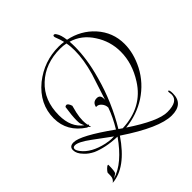

<svg xmlns="http://www.w3.org/2000/svg" viewBox="-281 -961 1382 1382"><g transform="rotate(-45 410.5 -270.0)"><path d="M53 257Q72 244 77 222Q79 214 79 181V179Q84 169 98 155Q112 141 120 141Q123 141 123 144Q123 207 114 221L83 241Q202 205 313 46Q251 44 202 33.5Q153 23 117 7Q99 -2 82.5 -13.5Q66 -25 52 -41Q17 -76 17 -112Q17 -149 60 -149Q130 -149 341 2Q388 -75 414 -149Q414 -175 396 -196Q378 -217 354 -214Q362 -256 403 -256Q437 -256 437 -215Q437 -212 437 -209Q437 -206 436 -202L501 -402Q534 -518 534 -610Q534 -630 532.5 -649.5Q531 -669 527 -688Q499 -694 469 -694Q317 -694 220 -603Q123 -513 123 -361Q123 -238 202 -181Q198 -189 195 -197Q192 -205 189 -214Q188 -220 187.5 -228Q187 -236 187 -245Q187 -292 199 -370Q207 -376 213 -376Q229 -376 240 -341L226 -286Q217 -246 217 -212Q217 -201 218 -190Q219 -179 221 -168Q228 -163 228 -159Q228 -156 223 -154Q225 -150 226 -146.5Q227 -143 228 -140H227Q222 -140 215 -152L204 -155Q81 -236 81 -371Q81 -517 205 -619Q322 -712 471 -712Q485 -712 497.5 -711Q510 -710 523 -708Q516 -739 502 -773Q499 -781 499 -786Q499 -797 508 -797Q517 -797 525 -783Q542 -759 549 -704Q666 -680 742 -596Q821 -508 821 -390Q821 -296 771 -198Q717 -95 618 -30Q570 1 516 19.5Q462 38 403 44Q599 175 692 175Q803 175 803 106Q803 101 801.5 92Q800 83 800 78Q800 71 805 71Q815 71 815 108Q815 215 697 215Q572 215 330 53Q198 247 53 257ZM382 30Q589 22 690 -138Q762 -251 762 -370Q762 -476 704 -564Q676 -608 638 -637.5Q600 -667 552 -681Q553 -668 553.5 -656Q554 -644 554 -631Q554 -570 544 -501Q534 -432 512 -354Q485 -254 445.5 -162.5Q406 -71 356 12ZM286 27H296L163 -71Q87 -127 52 -127Q31 -127 31 -109Q31 -95 48 -73Q99 -6 216 20Q236 24 253.5 26Q271 28 286 27Z"/></g></svg>

Font: Lavishly Yours
Style: Regular
Weight: 400
Designer: Robert E. Leuschke
Foundry: Robert E. Leuschke
Version: Version 1.010; ttfautohint (v1.8.3)